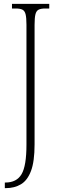

<svg xmlns="http://www.w3.org/2000/svg" viewBox="-20 -734 305 994"><path d="M5 240V211H8Q66 211 91.5 168Q117 125 117 15V-606Q117 -642 112.5 -660Q108 -678 96 -684Q84 -690 61 -690H42V-714H235V-690H215Q192 -690 180 -684Q168 -678 163.5 -660Q159 -642 159 -605V14Q159 102 140.5 151Q122 200 88.5 220Q55 240 10 240Z"/></svg>

Font: Noto Serif Ethiopic ExtraCondensed ExtraLight
Style: Regular
Weight: 200
Width: 2
Designer: Monotype Design Team
Foundry: Monotype Imaging Inc.
Version: Version 2.102; ttfautohint (v1.8.4.7-5d5b)